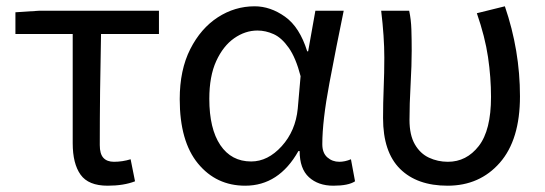

<svg xmlns="http://www.w3.org/2000/svg" viewBox="-20 -577 1733 610"><path d="M322 13Q261 13 236 -22Q211 -57 211 -122V-469H29V-538L106 -543H485V-469H301Q297 -281 297 -116Q297 -88 308.5 -75.5Q320 -63 342 -63Q369 -63 395 -71L409 -1Q373 13 322 13Z M759 13Q667 13 609 -57.5Q551 -128 551 -262Q551 -355 584.5 -421Q618 -487 672 -522Q726 -557 789 -557Q839 -557 885.5 -524Q932 -491 956 -414H959L982 -543H1072Q1049 -432 1026.5 -312.5Q1004 -193 1004 -119Q1004 -91 1020 -77Q1036 -63 1058 -63Q1076 -63 1095 -71L1108 -1Q1087 13 1039 13Q991 13 961.5 -14Q932 -41 932 -97H928Q866 13 759 13ZM778 -64Q831 -64 875 -112.5Q919 -161 926 -232L935 -335Q920 -393 897.5 -425Q875 -457 849.5 -468.5Q824 -480 798 -480Q759 -480 724 -455.5Q689 -431 667 -383Q645 -335 645 -263Q645 -168 680 -116Q715 -64 778 -64Z M1402 13Q1305 13 1251 -40.5Q1197 -94 1197 -202Q1197 -250 1199 -298Q1201 -346 1201 -394Q1201 -460 1191 -543H1280Q1286 -515 1287 -483.5Q1288 -452 1288 -416Q1288 -371 1284.5 -308.5Q1281 -246 1281 -196Q1281 -148 1298 -118.5Q1315 -89 1343 -76Q1371 -63 1403 -63Q1462 -63 1501 -113Q1540 -163 1540 -269Q1540 -331 1530.5 -395.5Q1521 -460 1495 -535L1584 -557Q1632 -417 1632 -271Q1632 -133 1568 -60Q1504 13 1402 13Z"/></svg>

Font: Gothic Nguyen
Style: Regular
Weight: 400
Designer: MORI Takayuki
Version: Version 1.220;July 21, 2023;FontCreator 14.0.0.2814 64-bit